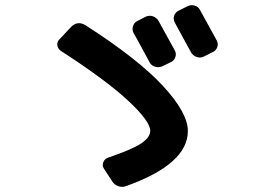

<svg xmlns="http://www.w3.org/2000/svg" viewBox="-20 -753 1040 747"><path d="M215.8 -555.7Q205.1 -563.5 203.1 -576.7Q201.2 -589.8 210.9 -599.6L256.8 -648.4Q282.2 -673.8 313.5 -654.3Q518.6 -522.5 614.7 -418Q710.9 -313.5 710.9 -243.2Q710.9 -114.3 468.8 -28.3Q455.1 -23.4 439.9 -28.8Q424.8 -34.2 417 -46.9L383.8 -97.7Q377 -108.4 381.8 -121.6Q386.7 -134.8 400.4 -139.6Q495.1 -171.9 529.8 -195.3Q564.5 -218.8 564.5 -244.1Q564.5 -281.2 478.5 -361.3Q392.6 -441.4 215.8 -555.7ZM596.7 -671.9Q652.3 -571.3 660.2 -556.6Q667 -543.9 662.1 -530.3Q657.2 -516.6 643.6 -510.7L611.3 -495.1Q598.6 -489.3 584 -493.2Q569.3 -497.1 562.5 -509.8Q508.8 -609.4 500 -624Q493.2 -636.7 497.1 -650.4Q501 -664.1 513.7 -670.9L547.9 -688.5Q561.5 -694.3 575.2 -689.5Q588.9 -684.6 596.7 -671.9ZM709 -728.5Q722.7 -735.4 736.8 -731.4Q751 -727.5 757.8 -714.8Q793.9 -649.4 823.2 -595.7Q830.1 -583 825.2 -569.3Q820.3 -555.7 806.6 -549.8L773.4 -533.2Q759.8 -526.4 745.6 -531.2Q731.4 -536.1 723.6 -548.8Q721.7 -551.8 697.3 -596.7Q672.9 -641.6 660.2 -665Q653.3 -677.7 657.2 -690.9Q661.1 -704.1 673.8 -710.9Z"/></svg>

Font: Rounded-L Mgen+ 1mn bold
Style: Bold
Weight: 700
Designer: [Source Han Sans]
Ryoko NISHIZUKA  (kana & ideographs); Paul D. Hunt (Latin, Greek & Cyrillic); Wenlong ZHANG  (bopomofo
Version: Version 1.059.20150602